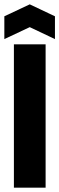

<svg xmlns="http://www.w3.org/2000/svg" viewBox="-21 -864 273 884"><path d="M43 0V-660H189V0ZM-1 -684V-789L116 -844L232 -789V-684L116 -739Z"/></svg>

Font: Bricolage Grotesque 96pt Bricolage Grotesque 48pt Regular
Style: Bold
Weight: 700
Designer: Mathieu Triay
Foundry: Atelier Triay
Version: Version 1.001; ttfautohint (v1.8.4.7-5d5b);gftools[0.9.33.de